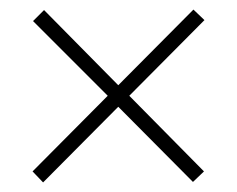

<svg xmlns="http://www.w3.org/2000/svg" viewBox="-20 -554 495 401"><path d="M384 -534 407 -512 250 -354 406 -196 383 -174 227 -331 70 -173 48 -196 205 -354 49 -510 72 -533 227 -376Z"/></svg>

Font: Noto Sans Khmer Condensed ExtraLight
Style: Regular
Weight: 200
Width: 3
Designer: Danh Hong and the Monotype Design Team
Foundry: Monotype Imaging Inc.
Version: Version 2.004; ttfautohint (v1.8.4.7-5d5b)